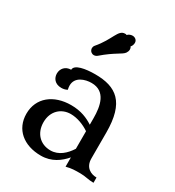

<svg xmlns="http://www.w3.org/2000/svg" viewBox="-178 -829 861 947"><g transform="rotate(30 252.5 -355.5)"><path d="M424 -246C424 -419 354 -468 233 -468C178 -468 119 -458 119 -428C86 -428 67 -404 67 -377C67 -351 84 -326 121 -326C132 -326 143 -328 154 -334C152 -343 151 -350 151 -357C151 -407 204 -422 239 -422C320 -422 334 -345 334 -276V-239C303 -259 264 -277 207 -277C107 -277 36 -221 36 -130C36 -42 102 14 201 14C262 14 304 -18 334 -53V0C365 -8 383 -8 414 -8C445 -8 462 0 493 0V-30C461 -30 424 -47 424 -99ZM229 -32C169 -32 130 -75 130 -136C130 -200 174 -238 227 -238C264 -238 303 -223 334 -202V-102C310 -64 275 -32 229 -32ZM270 -713C267 -715 264 -715 261 -715C221 -715 222 -660 160 -588C156 -583 154 -577 154 -572C154 -564 158 -556 163 -552C167 -549 172 -546 179 -546C185 -546 192 -548 198 -553C265 -611 300 -619 313 -638C317 -644 320 -651 320 -659C320 -664 319 -669 315 -674C322 -681 325 -691 325 -700C325 -716 311 -725 298 -725C288 -725 277 -721 270 -713Z"/></g></svg>

Font: Milonga
Style: Regular
Weight: 400
Designer: Pablo Impallari, Brenda Gallo, Rodrigo Fuenzalida
Foundry: Pablo Impallari, Brenda Gallo, Rodrigo Fuenzalida
Version: Version 1.000